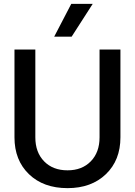

<svg xmlns="http://www.w3.org/2000/svg" viewBox="-20 -952 690 984"><path d="M257.8 -764.2 345.2 -932.1H455.1L347.2 -764.2ZM326.2 12.2Q202.6 12.2 128.4 -59.3Q54.2 -130.9 54.2 -248V-698.2H161.1V-248Q161.1 -171.4 206.1 -125.2Q251 -79.1 326.2 -79.1Q400.4 -79.1 445.3 -125.2Q490.2 -171.4 490.2 -248V-698.2H597.2V-248Q597.2 -130.9 522.7 -59.3Q448.2 12.2 326.2 12.2Z"/></svg>

Font: Azeret Mono
Style: Regular
Weight: 400
Designer: Martin Vácha
Foundry: Displaay
Version: Version 1.002